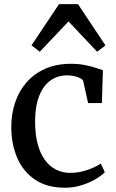

<svg xmlns="http://www.w3.org/2000/svg" viewBox="-20 -869 545 900"><path d="M284.8 11Q200.8 11 145 -26.4Q89.2 -63.7 61.2 -127.9Q33.3 -192 32.9 -271.9Q32.6 -333.7 50.6 -387.6Q68.6 -441.6 104.1 -482.6Q139.6 -523.5 192.2 -546.8Q244.7 -570 313.5 -570Q347.5 -570 376.2 -564.4Q404.8 -558.8 426.7 -551.7Q448.6 -544.6 462.4 -540L457.6 -385.9H392.9L370.4 -487.5Q368.8 -495.8 356.9 -502.1Q345 -508.4 328.4 -512.1Q311.8 -515.8 295.1 -515.8Q250.1 -515.8 216.4 -491.6Q182.8 -467.3 163.9 -419.9Q145 -372.5 144.5 -302.4Q144.2 -240.7 156.4 -194.7Q168.7 -148.7 190.8 -118.7Q212.9 -88.7 243 -73.7Q273.2 -58.7 308.3 -58.7Q338.9 -58.7 366.1 -65.4Q393.2 -72.2 415.2 -82.2Q437.2 -92.2 452.4 -102.4L471.3 -61.9Q454.6 -44.8 425.7 -28Q396.7 -11.2 360.2 -0.1Q323.8 11 284.8 11ZM166.6 -626.5 127.6 -656.4 256.6 -849.5H345.6L474.4 -656.1L435.1 -626.5L301.1 -768.6Z"/></svg>

Font: Merriweather Light
Style: Regular
Weight: 300
Version: Version 2.100